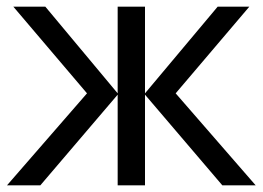

<svg xmlns="http://www.w3.org/2000/svg" viewBox="-20 -556 790 576"><path d="M728 -536 507 -276 747 0H647L415 -272V0H333V-272L101 0H1L241 -276L20 -536H116L333 -276V-536H415V-276L633 -536Z"/></svg>

Font: BC Sans
Style: Regular
Weight: 400
Designer: Monotype Design Team
Province of B.C.
Foundry: Monotype Imaging Inc.
Version: Version 2.000;GOOG;noto-source:20170915:90ef993387c0